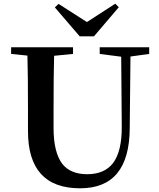

<svg xmlns="http://www.w3.org/2000/svg" viewBox="-20 -997 857 1036"><path d="M412 19C590 19 679 -89 680 -306L684 -692L785 -706V-742H518V-706L634 -691L637 -317C638 -226 622 -160 590 -117C559 -77 513 -57 450 -57C390 -57 345 -76 316 -113C285 -154 269 -218 269 -307V-400C269 -533 270 -631 272 -696L374 -706V-742H40V-706L128 -697C130 -631 131 -532 131 -400V-289C131 -84 225 19 412 19ZM487 -801 621 -958 602 -977 449 -878 296 -976 276 -957 410 -801Z"/></svg>

Font: AllPunType Bold
Style: Regular
Weight: 700
Version: 1.0